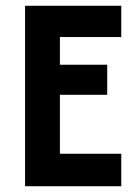

<svg xmlns="http://www.w3.org/2000/svg" viewBox="-20 -645 478 665"><path d="M66.7 0V-625H400V-516.7H187.5V-420.8H351.4V-316.7H187.5V-112.5H400V0Z"/></svg>

Font: Afacad Flux
Style: Regular
Weight: 400
Designer: Kristian Moeller
Foundry: Dicotype
Version: Version 1.100